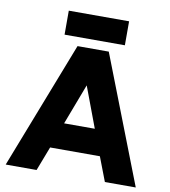

<svg xmlns="http://www.w3.org/2000/svg" viewBox="-94 -961 920 1041"><g transform="rotate(10 366.0 -440.5)"><path d="M8 0 280 -700H452L724 0H554L503 -133H229L178 0ZM281 -275H450L366 -499ZM200 -749V-881H532V-749Z"/></g></svg>

Font: Figtree ExtraBold
Style: Regular
Weight: 800
Designer: Erik Kennedy
Foundry: Erik Kennedy
Version: Version 2.002